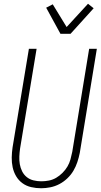

<svg xmlns="http://www.w3.org/2000/svg" viewBox="-20 -995 540 1023"><path d="M199 8Q172 8 146 2Q120 -4 99.5 -19Q79 -34 66 -56Q53 -78 47.5 -103.5Q42 -129 42.5 -156Q43 -183 47 -210L134 -735H175L87 -204Q84 -183 83 -161.5Q82 -140 85.5 -120Q89 -100 98 -82Q107 -64 122.5 -51.5Q138 -39 158.5 -34Q179 -29 200 -29Q220 -29 240.5 -33Q261 -37 279 -47.5Q297 -58 313 -74Q329 -90 339.5 -108Q350 -126 355.5 -146Q361 -166 365 -186L455 -735H496L405 -180Q400 -155 392 -131Q384 -107 371 -85Q358 -63 338.5 -44.5Q319 -26 296 -14Q273 -2 248 3Q223 8 199 8ZM302 -815 226 -954 261 -972 335 -851 449 -975 479 -951 356 -815Z"/></svg>

Font: Iosevka Curly Extralight
Style: Italic
Weight: 200
Italic angle: -9°
Monospace: yes
Designer: Belleve Invis
Foundry: Belleve Invis
Version: Version 22.1.2; ttfautohint (v1.8.4)